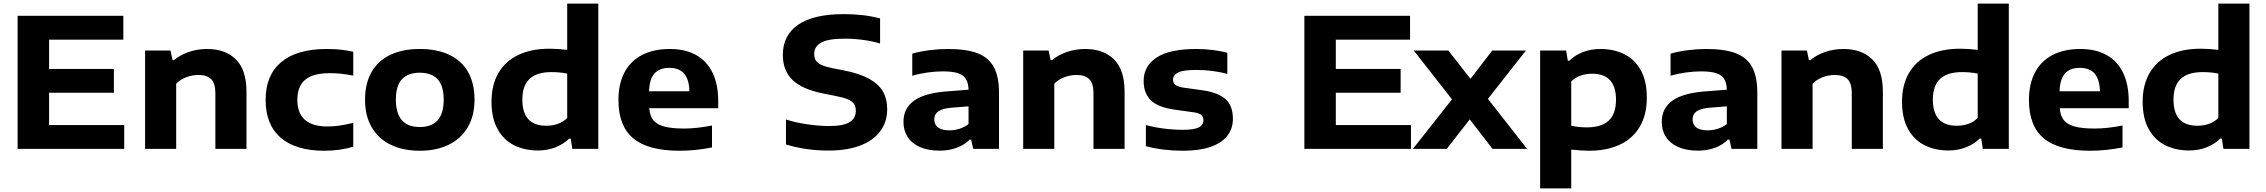

<svg xmlns="http://www.w3.org/2000/svg" viewBox="-20 -828 12602 1068"><path d="M253 -132.5H671V0H78V-740H666V-607.5H253V-444.5H613.5V-312H253Z M787 -547H928.5L939.5 -493.5H947.5Q983 -523 1030.8 -539.2Q1078.5 -555.5 1132 -555.5Q1234 -555.5 1292.5 -497.2Q1351 -439 1351 -317.5V0H1178V-309Q1178 -364.5 1154.5 -387.8Q1131 -411 1083.5 -411Q1049 -411 1016 -398.5Q983 -386 960 -362.5V0H787Z M1457.5 -272Q1457.5 -410 1544.5 -482.8Q1631.5 -555.5 1797.5 -555.5Q1881 -555.5 1945 -540V-407.5Q1908 -414.5 1877.5 -417.8Q1847 -421 1814.5 -421Q1721.5 -421 1677.8 -384.5Q1634 -348 1634 -272.5Q1634 -124.5 1802 -124.5Q1834 -124.5 1866.2 -129Q1898.5 -133.5 1945 -144.5V-12.5Q1873.5 10.5 1784 10.5Q1625.5 10.5 1541.5 -62Q1457.5 -134.5 1457.5 -272Z M2010.5 -273.5Q2010.5 -364 2046.8 -427.2Q2083 -490.5 2151.2 -523Q2219.5 -555.5 2315 -555.5Q2411 -555.5 2479.2 -523.2Q2547.5 -491 2583.5 -427.8Q2619.5 -364.5 2619.5 -273.5Q2619.5 -184 2581.8 -120Q2544 -56 2475.5 -22.8Q2407 10.5 2315 10.5Q2223 10.5 2154.2 -22.5Q2085.5 -55.5 2048 -119.5Q2010.5 -183.5 2010.5 -273.5ZM2448 -273Q2448 -351.5 2414 -387.5Q2380 -423.5 2315 -423.5Q2250 -423.5 2216 -387.5Q2182 -351.5 2182 -274Q2182 -121.5 2315 -121.5Q2448 -121.5 2448 -273Z M2714 -262Q2714 -355.5 2752.5 -421.8Q2791 -488 2863.5 -522.5Q2936 -557 3037 -557Q3083 -557 3135 -550.5V-808H3308V0H3163.5L3154.5 -57H3146Q3114 -26 3069.8 -8.5Q3025.5 9 2972.5 9Q2898.5 9 2840.2 -19.8Q2782 -48.5 2748 -109.5Q2714 -170.5 2714 -262ZM3135 -172V-418.5Q3095 -427 3048.5 -427Q2965.5 -427 2925.5 -389Q2885.5 -351 2885.5 -273.5Q2885.5 -128.5 3019 -128.5Q3052.5 -128.5 3082.8 -139Q3113 -149.5 3135 -172Z M3975 -226H3591.5Q3594.5 -184.5 3613.5 -160.2Q3632.5 -136 3673.8 -124.5Q3715 -113 3785.5 -113Q3856.5 -113 3940.5 -130V-8Q3849.5 10.5 3759 10.5Q3585.5 10.5 3502.8 -58.2Q3420 -127 3420 -272Q3420 -360.5 3453.2 -424.2Q3486.5 -488 3550.8 -521.8Q3615 -555.5 3706 -555.5Q3793 -555.5 3853.2 -521.2Q3913.5 -487 3944.2 -422.2Q3975 -357.5 3975 -266.5ZM3590.5 -320.5H3815Q3813 -387 3785.2 -418.8Q3757.5 -450.5 3703 -450.5Q3648 -450.5 3620.2 -419Q3592.5 -387.5 3590.5 -320.5Z M4352 -24.5V-163.5Q4402.5 -146.5 4469 -136.8Q4535.5 -127 4591 -127Q4671.5 -127 4706 -148.5Q4740.5 -170 4740.5 -212Q4740.5 -235.5 4730 -250.5Q4719.5 -265.5 4694.5 -276Q4669.5 -286.5 4624.5 -295L4563.5 -307Q4443 -330.5 4388.8 -382.8Q4334.5 -435 4334.5 -522.5Q4334.5 -632 4420.2 -690.8Q4506 -749.5 4674.5 -749.5Q4786 -749.5 4875.5 -725.5V-586Q4835 -598.5 4782.8 -605.8Q4730.5 -613 4678.5 -613Q4587.5 -613 4548.2 -591.2Q4509 -569.5 4509 -528.5Q4509 -506.5 4518 -491.8Q4527 -477 4548.8 -467Q4570.5 -457 4609.5 -449L4671 -437Q4759 -420 4812.8 -390.8Q4866.5 -361.5 4890.8 -319.8Q4915 -278 4915 -221Q4915 -149.5 4876 -97.5Q4837 -45.5 4763.8 -18Q4690.5 9.5 4589.5 9.5Q4461 9.5 4352 -24.5Z M5537 -311.5V0H5393.5L5382 -51.5H5373.5Q5344.5 -21.5 5301.2 -5.8Q5258 10 5207.5 10Q5142.5 10 5097 -10.2Q5051.5 -30.5 5028.5 -66.5Q5005.5 -102.5 5005.5 -149.5Q5005.5 -227 5066.5 -269.5Q5127.5 -312 5258 -320.5L5367.5 -329Q5366.5 -368 5352 -390Q5337.5 -412 5306.8 -421.5Q5276 -431 5223 -431Q5185.5 -431 5140 -424.8Q5094.5 -418.5 5054.5 -406.5V-529.5Q5099 -542.5 5151.8 -549Q5204.5 -555.5 5252.5 -555.5Q5354 -555.5 5415.8 -532.5Q5477.5 -509.5 5507.2 -456.5Q5537 -403.5 5537 -311.5ZM5367.5 -138V-236.5L5273.5 -229Q5221.5 -224.5 5199.2 -208.5Q5177 -192.5 5177 -163.5Q5177 -135 5198 -119Q5219 -103 5261 -103Q5289.5 -103 5317.2 -111.8Q5345 -120.5 5367.5 -138Z M5671.5 -547H5813L5824 -493.5H5832Q5867.5 -523 5915.2 -539.2Q5963 -555.5 6016.5 -555.5Q6118.5 -555.5 6177 -497.2Q6235.5 -439 6235.5 -317.5V0H6062.5V-309Q6062.5 -364.5 6039 -387.8Q6015.5 -411 5968 -411Q5933.5 -411 5900.5 -398.5Q5867.5 -386 5844.5 -362.5V0H5671.5Z M6354 -15V-132.5Q6401 -119.5 6454.2 -112.8Q6507.5 -106 6560.5 -106Q6622 -106 6648 -119.2Q6674 -132.5 6674 -159Q6674 -178.5 6662.2 -188.8Q6650.5 -199 6618.5 -203.5L6511 -218.5Q6420.5 -231.5 6381 -270.8Q6341.5 -310 6341.5 -377.5Q6341.5 -461 6414 -508.2Q6486.5 -555.5 6634.5 -555.5Q6680 -555.5 6726.2 -549.8Q6772.5 -544 6807 -534.5V-417Q6770.5 -427 6725.2 -433Q6680 -439 6636 -439Q6561.5 -439 6533.2 -424.8Q6505 -410.5 6505 -385Q6505 -367.5 6517 -356.8Q6529 -346 6560 -341L6667.5 -326Q6754 -314 6796 -277.5Q6838 -241 6838 -167Q6838 -112 6806.5 -72Q6775 -32 6713 -10.8Q6651 10.5 6562 10.5Q6505.5 10.5 6452 4Q6398.5 -2.5 6354 -15Z M7410.5 -132.5H7828.5V0H7235.5V-740H7823.5V-607.5H7410.5V-444.5H7771V-312H7410.5Z M8256.5 -278 8474.5 0H8282L8155.5 -164L8027.5 0H7839.5L8056.5 -275.5L7844 -547H8036.5L8159.5 -389.5L8280.5 -547H8468Z M8547 -547H8691.5L8701 -490H8709Q8740.5 -521 8784.8 -538.2Q8829 -555.5 8882.5 -555.5Q8956.5 -555.5 9014.5 -527Q9072.5 -498.5 9106.5 -438Q9140.5 -377.5 9140.5 -285Q9140.5 -191 9102.2 -124.8Q9064 -58.5 8991.5 -24Q8919 10.5 8818 10.5Q8780.5 10.5 8720 4V220H8547ZM8969 -273Q8969 -418 8836 -418Q8802.5 -418 8772.2 -407.5Q8742 -397 8720 -375V-128.5Q8762.5 -119.5 8806.5 -119.5Q8889 -119.5 8929 -157.5Q8969 -195.5 8969 -273Z M9755 -311.5V0H9611.5L9600 -51.5H9591.5Q9562.5 -21.5 9519.2 -5.8Q9476 10 9425.5 10Q9360.5 10 9315 -10.2Q9269.5 -30.5 9246.5 -66.5Q9223.5 -102.5 9223.5 -149.5Q9223.5 -227 9284.5 -269.5Q9345.5 -312 9476 -320.5L9585.5 -329Q9584.5 -368 9570 -390Q9555.5 -412 9524.8 -421.5Q9494 -431 9441 -431Q9403.5 -431 9358 -424.8Q9312.5 -418.5 9272.5 -406.5V-529.5Q9317 -542.5 9369.8 -549Q9422.5 -555.5 9470.5 -555.5Q9572 -555.5 9633.8 -532.5Q9695.5 -509.5 9725.2 -456.5Q9755 -403.5 9755 -311.5ZM9585.5 -138V-236.5L9491.5 -229Q9439.5 -224.5 9417.2 -208.5Q9395 -192.5 9395 -163.5Q9395 -135 9416 -119Q9437 -103 9479 -103Q9507.5 -103 9535.2 -111.8Q9563 -120.5 9585.5 -138Z M9889.5 -547H10031L10042 -493.5H10050Q10085.5 -523 10133.2 -539.2Q10181 -555.5 10234.5 -555.5Q10336.5 -555.5 10395 -497.2Q10453.5 -439 10453.5 -317.5V0H10280.5V-309Q10280.5 -364.5 10257 -387.8Q10233.5 -411 10186 -411Q10151.5 -411 10118.5 -398.5Q10085.5 -386 10062.5 -362.5V0H9889.5Z M10560 -262Q10560 -355.5 10598.5 -421.8Q10637 -488 10709.5 -522.5Q10782 -557 10883 -557Q10929 -557 10981 -550.5V-808H11154V0H11009.5L11000.5 -57H10992Q10960 -26 10915.8 -8.5Q10871.5 9 10818.5 9Q10744.5 9 10686.2 -19.8Q10628 -48.5 10594 -109.5Q10560 -170.5 10560 -262ZM10981 -172V-418.5Q10941 -427 10894.5 -427Q10811.5 -427 10771.5 -389Q10731.5 -351 10731.5 -273.5Q10731.5 -128.5 10865 -128.5Q10898.5 -128.5 10928.8 -139Q10959 -149.5 10981 -172Z M11821 -226H11437.5Q11440.5 -184.5 11459.5 -160.2Q11478.5 -136 11519.8 -124.5Q11561 -113 11631.5 -113Q11702.5 -113 11786.5 -130V-8Q11695.5 10.5 11605 10.5Q11431.5 10.5 11348.8 -58.2Q11266 -127 11266 -272Q11266 -360.5 11299.2 -424.2Q11332.5 -488 11396.8 -521.8Q11461 -555.5 11552 -555.5Q11639 -555.5 11699.2 -521.2Q11759.5 -487 11790.2 -422.2Q11821 -357.5 11821 -266.5ZM11436.5 -320.5H11661Q11659 -387 11631.2 -418.8Q11603.5 -450.5 11549 -450.5Q11494 -450.5 11466.2 -419Q11438.5 -387.5 11436.5 -320.5Z M11898.5 -262Q11898.5 -355.5 11937 -421.8Q11975.5 -488 12048 -522.5Q12120.5 -557 12221.5 -557Q12267.5 -557 12319.5 -550.5V-808H12492.5V0H12348L12339 -57H12330.5Q12298.5 -26 12254.2 -8.5Q12210 9 12157 9Q12083 9 12024.8 -19.8Q11966.5 -48.5 11932.5 -109.5Q11898.5 -170.5 11898.5 -262ZM12319.5 -172V-418.5Q12279.5 -427 12233 -427Q12150 -427 12110 -389Q12070 -351 12070 -273.5Q12070 -128.5 12203.5 -128.5Q12237 -128.5 12267.2 -139Q12297.5 -149.5 12319.5 -172Z"/></svg>

Font: Encode Sans Expanded
Style: Bold
Weight: 700
Width: 7
Designer: Multiple Designers
Foundry: Impallari Type
Version: Version 2.000